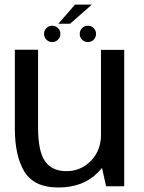

<svg xmlns="http://www.w3.org/2000/svg" viewBox="-20 -809 624 834"><path d="M440.8 0H519.5V-592.4H418.6V-100.2ZM145.4 -593H44.5V-251Q44.5 -130.1 86.7 -62.4Q129 5.4 232.8 5.4Q341.2 5.4 404.9 -59.3Q468.5 -124.1 468.5 -196.3L419 -226.1Q419 -156.1 375.3 -110.8Q331.5 -65.6 268.3 -65.6Q205.8 -65.6 175.6 -108.6Q145.4 -151.6 145.4 -254.9ZM207.1 -626.3Q221.6 -626.3 231.9 -636.6Q242.3 -646.9 242.3 -661.7Q242.3 -676.7 231.9 -687Q221.6 -697.3 207.1 -697.3Q191.9 -697.3 181.6 -687Q171.3 -676.7 171.3 -661.7Q171.3 -646.9 181.6 -636.6Q191.9 -626.3 207.1 -626.3ZM361.5 -626.3Q376.7 -626.3 386.9 -636.6Q397.1 -646.9 397.1 -661.7Q397.1 -676.7 386.9 -687Q376.7 -697.3 361.5 -697.3Q347 -697.3 336.6 -687Q326.3 -676.7 326.3 -661.7Q326.3 -646.9 336.5 -636.6Q346.8 -626.3 361.5 -626.3ZM233.4 -705.8H284.4L379.1 -789.1H305.8Z"/></svg>

Font: Anybody Thin
Style: Regular
Weight: 100
Designer: Tyler Finck
Foundry: Etcetera Type Company
Version: Version 1.114;gftools[0.9.25]